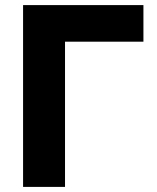

<svg xmlns="http://www.w3.org/2000/svg" viewBox="-20 -733 617 753"><path d="M70.5 0V-713H542.5V-569.5H235V0Z"/></svg>

Font: Heraclito
Style: Bold
Weight: 700
Designer: Kostas Bartsokas (font) & Cristiano Sobral (main changes)
Foundry: Kostas Bartsokas (font) & Cristiano Sobral (main changes)
Version: Version 1.00;July 8, 2020;FontCreator 13.0.0.2655 64-bit